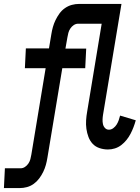

<svg xmlns="http://www.w3.org/2000/svg" viewBox="-95 -755 715 980"><path d="M-75 205 -70 104H10Q22 104 32.5 97Q43 90 50 79.5Q57 69 60 57.5Q63 46 65 34L138 -407H32L37 -508H155L167 -580Q170 -599 175 -617Q180 -635 188.5 -652.5Q197 -670 208.5 -686Q220 -702 236.5 -713.5Q253 -725 271.5 -730Q290 -735 309 -735H525L431 -170Q429 -158 428.5 -145.5Q428 -133 430.5 -121.5Q433 -110 441 -101.5Q449 -93 461 -93Q473 -93 483.5 -101Q494 -109 500.5 -119.5Q507 -130 511 -141.5Q515 -153 518 -165L598 -141Q593 -123 586.5 -106Q580 -89 571.5 -72.5Q563 -56 551 -41Q539 -26 524 -14.5Q509 -3 491.5 2.5Q474 8 456 8Q434 8 413 1Q392 -6 378 -21Q364 -36 356.5 -56Q349 -76 346 -97.5Q343 -119 344.5 -141.5Q346 -164 350 -186L424 -634H304Q292 -634 281.5 -627Q271 -620 264 -609.5Q257 -599 254 -587.5Q251 -576 249 -564L239 -507H345L340 -407H223L147 50Q144 69 139 87Q134 105 125.5 122.5Q117 140 105 156Q93 172 77 183.5Q61 195 42.5 200Q24 205 5 205Z"/></svg>

Font: Iosevka Curly Extended
Style: Bold Italic
Weight: 700
Width: 7
Italic angle: -9°
Monospace: yes
Designer: Belleve Invis
Foundry: Belleve Invis
Version: Version 11.1.0; ttfautohint (v1.8.3)